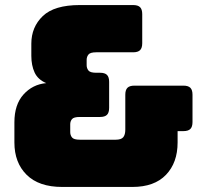

<svg xmlns="http://www.w3.org/2000/svg" viewBox="-20 -740 806 760"><path d="M296 -187H438Q460 -187 468 -197Q476 -207 476 -227V-365Q476 -384 484.5 -392.5Q493 -401 512 -401H706Q725 -401 733.5 -392.5Q742 -384 742 -365V-257Q742 -238 733.5 -229.5Q725 -221 706 -221H683V-176Q683 -96 637 -48Q591 0 504 0H226Q134 0 85.5 -48Q37 -96 37 -176V-256Q37 -326 73 -366Q109 -406 163 -411Q130 -425 117 -453Q104 -481 104 -519V-567Q104 -633 149.5 -676.5Q195 -720 296 -720H507Q526 -720 534.5 -711.5Q543 -703 543 -684V-569Q543 -550 534.5 -541.5Q526 -533 507 -533H361Q337 -533 330 -524Q323 -515 323 -503V-482Q323 -470 330 -461Q337 -452 361 -452H376Q395 -452 403.5 -443.5Q412 -435 412 -416V-313Q412 -294 403.5 -285.5Q395 -277 376 -277H296Q272 -277 265 -268.5Q258 -260 258 -248V-217Q258 -205 265 -196Q272 -187 296 -187Z"/></svg>

Font: Bungee
Style: Regular
Weight: 400
Designer: David Jonathan Ross
Foundry: David Jonathan Ross
Version: Version 1.001;PS 1.0;hotconv 1.0.72;makeotf.lib2.5.5900